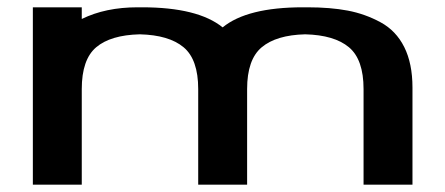

<svg xmlns="http://www.w3.org/2000/svg" viewBox="-20 -506 1220 526"><path d="M822 -486Q885 -486 932.5 -477Q980 -468 1022.5 -445Q1065 -422 1087.5 -377Q1110 -332 1110 -266V0H976V-262Q976 -343 936 -376.5Q896 -410 816 -412Q737 -410 697 -376.5Q657 -343 657 -262V0H523V-262Q523 -343 483 -376.5Q443 -410 363 -412Q283 -410 243.5 -376.5Q204 -343 204 -262V0H70V-486H204V-454Q269 -486 357 -486H369Q522 -486 590 -431Q657 -486 810 -486Z"/></svg>

Font: Aneo
Style: Regular
Weight: 400
Designer: Anastasios Pappas
Foundry: Anastasios Pappas
Version: Version 1.000